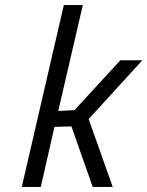

<svg xmlns="http://www.w3.org/2000/svg" viewBox="-20 -738 582 758"><path d="M141 0H66L232 -718H307L210 -300L274 -303L455 -500H542L330 -268L425 0H346L262 -239L195 -237Z"/></svg>

Font: Titillium Web
Style: Italic
Weight: 400
Italic angle: -13°
Version: Version 1.002;PS 57.000;hotconv 1.0.70;makeotf.lib2.5.55311